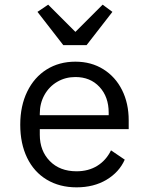

<svg xmlns="http://www.w3.org/2000/svg" viewBox="-20 -793 640 825"><path d="M67 -257Q67 -338 97 -399.5Q127 -461 180.5 -494.5Q234 -528 304 -528Q372 -528 424 -495.5Q476 -463 504.5 -406Q533 -349 533 -276V-238H151V-214Q151 -145 194 -101Q237 -57 309 -57Q360 -57 398 -80.5Q436 -104 457 -147L516 -107Q492 -53 437.5 -20.5Q383 12 309 12Q236 12 181 -21Q126 -54 96.5 -115Q67 -176 67 -257ZM151 -305V-298H447V-309Q447 -377 407.5 -419.5Q368 -462 304 -462Q261 -462 226 -441.5Q191 -421 171 -385Q151 -349 151 -305ZM252 -599 141 -742 187 -773 304 -656 421 -773 463 -742 352 -599Z"/></svg>

Font: iA Writer Duo V
Style: Regular
Weight: 400
Designer: Mike Abbink, Paul van der Laan, Pieter van Rosmalen, Oliver Reichenstein
Foundry: Information Architects Inc.
Version: Version 2.000